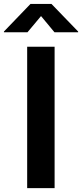

<svg xmlns="http://www.w3.org/2000/svg" viewBox="-71 -968 422 988"><path d="M210 -727.5H68.8V0H210ZM70.3 -801.8 140.1 -885.3 209.5 -801.8H331.1V-805.7L193.8 -947.8H85.9L-50.8 -805.7V-801.8Z"/></svg>

Font: Raveo SemiBold
Style: Regular
Weight: 600
Designer: Jakub Foglar, Rasmus Andersson (Inter)
Foundry: Jakubfoglar.com
Version: Version 1.100;Glyphs 3.2.3 (3260)